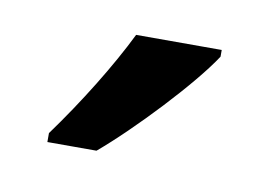

<svg xmlns="http://www.w3.org/2000/svg" viewBox="-35 -813 356 254"><g transform="rotate(10 143.0 -686.0)"><path d="M246 -757V-766H131C109 -721 75 -666 40 -618V-606H106C150 -643 220 -717 246 -757Z"/></g></svg>

Font: Noto Sans Gujarati UI Condensed Medium
Style: Regular
Weight: 500
Width: 3
Designer: Jelle Bosma - Monotype Design Team, Universal Thirst
Foundry: Monotype Imaging Inc.
Version: Version 2.106